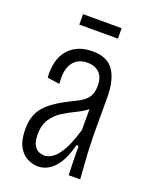

<svg xmlns="http://www.w3.org/2000/svg" viewBox="-131 -749 657 832"><g transform="rotate(20 197.5 -333.5)"><path d="M146 10Q123 10 98.5 -2Q74 -14 57.5 -43.5Q41 -73 41 -123Q41 -188 74 -226.5Q107 -265 180 -301Q204 -313 225 -324.5Q246 -336 259 -355Q272 -374 272 -407Q272 -446 252 -466Q232 -486 197 -486Q151 -486 128.5 -453Q106 -420 113 -358L56 -366Q50 -449 89.5 -494.5Q129 -540 201 -540Q269 -540 298.5 -497Q328 -454 328 -371V-215Q328 -189 329.5 -150Q331 -111 334 -71Q337 -31 339 0H286Q285 -31 284 -67Q283 -103 283 -134H273Q255 -61 222 -25.5Q189 10 146 10ZM156 -44Q227 -44 273 -204V-300Q252 -283 222.5 -269Q193 -255 165 -237.5Q137 -220 118 -192Q99 -164 99 -120Q99 -82 114.5 -63Q130 -44 156 -44ZM106 -629V-677H284V-629Z"/></g></svg>

Font: Bricolage Grotesque 12pt Condensed ExtraLight
Style: Regular
Weight: 200
Width: 3
Designer: Mathieu Triay
Foundry: Atelier Triay
Version: Version 1.001; ttfautohint (v1.8.4.7-5d5b);gftools[0.9.33.de